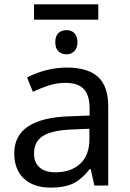

<svg xmlns="http://www.w3.org/2000/svg" viewBox="-20 -857 601 887"><path d="M234.9 -61Q308.6 -61 350.8 -100.8Q393.1 -140.6 393.1 -213.9V-262.2L314 -258.8Q221.7 -255.4 179.4 -229.5Q137.2 -203.6 137.2 -147.9Q137.2 -106 162.8 -83.5Q188.5 -61 234.9 -61ZM416 0 398.9 -76.2H395Q355 -25.9 315.2 -8.1Q275.4 9.8 214.8 9.8Q135.7 9.8 90.8 -31.7Q45.9 -73.2 45.9 -148.9Q45.9 -312 303.2 -319.8L394 -323.2V-355Q394 -416 367.7 -445.1Q341.3 -474.1 283.2 -474.1Q240.7 -474.1 202.9 -461.4Q165 -448.7 131.8 -433.1L105 -499Q145.5 -520.5 193.4 -532.7Q241.2 -544.9 288.1 -544.9Q385.3 -544.9 432.6 -502Q480 -459 480 -365.2V0ZM137.2 -836.9H434.1V-766.1H137.2ZM235.4 -662.1Q235.4 -691.4 250.2 -704.6Q265.1 -717.8 287.1 -717.8Q310.5 -717.8 324.2 -702.9Q337.9 -688 337.9 -662.1Q337.9 -635.7 323.7 -620.8Q309.6 -606 287.1 -606Q265.1 -606 250.2 -619.6Q235.4 -633.3 235.4 -662.1Z"/></svg>

Font: NotoSans
Style: Regular
Weight: 400
Designer: Monotype Design team
Foundry: Monotype Imaging Inc.
Version: Version 1.04; ttfautohint (v1.4.1)